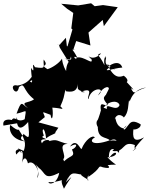

<svg xmlns="http://www.w3.org/2000/svg" viewBox="-56 -1065 914 1174"><path d="M218 -349C209 -384 189 -386 253 -363C261 -314 272 -358 264 -407C322 -404 341 -388 313 -415C336 -468 331 -456 352 -557C309 -535 336 -553 347 -507C415 -495 429 -527 417 -619C430 -524 401 -525 443 -507C494 -498 422 -501 442 -505C527 -536 469 -468 485 -459C499 -536 602 -533 543 -481C581 -548 620 -537 607 -516C578 -458 600 -500 583 -475C584 -473 565 -465 604 -424C584 -409 549 -462 562 -381C596 -454 667 -455 675 -422C656 -376 587 -445 598 -399C548 -417 577 -408 533 -311C543 -340 584 -337 548 -336C512 -320 561 -246 544 -316C530 -208 595 -232 615 -207C501 -167 487 -208 524 -224C512 -244 465 -210 443 -155C437 -143 413 -229 372 -169C427 -200 414 -162 384 -151C409 -98 368 -123 320 -61C367 -39 304 -143 328 -90C360 -110 288 -184 358 -185C291 -201 297 -217 244 -202C256 -210 207 -218 199 -183C233 -158 158 -218 224 -213C228 -220 185 -222 212 -236C193 -283 218 -296 226 -219C261 -247 289 -246 282 -256L301 -284L179 -317ZM44 -349C46 -298 57 -250 116 -319C125 -215 126 -212 85 -249C103 -245 37 -218 101 -200C12 -209 -4 -274 7 -301C60 -254 59 -280 61 -268C107 -201 102 -173 83 -126C119 -141 136 -119 54 -158C95 -94 67 -156 55 -154C73 -149 27 -159 44 -120C69 -155 96 -156 78 -69C87 -102 104 -110 115 -66C154 -96 197 -1 170 23C197 -42 129 -93 182 -38C226 -6 211 39 306 -8C294 58 246 68 240 48C288 56 368 17 362 27C345 29 298 10 335 89C369 26 410 -12 346 50C383 -28 396 -1 450 3C407 -6 513 50 485 36C467 47 489 -16 484 17C569 -40 537 -51 569 -45C536 -51 642 -20 602 -55C677 -66 662 -38 601 -103C685 -107 654 -168 610 -96C607 -147 627 -178 673 -129C661 -148 723 -217 704 -218C669 -190 643 -216 615 -202C645 -229 693 -201 631 -142C711 -129 689 -209 769 -178C756 -131 813 -180 756 -144C761 -135 758 -156 825 -225C761 -190 752 -221 761 -283C740 -264 808 -273 804 -305C725 -351 741 -285 682 -256C749 -290 666 -254 718 -298C697 -253 658 -314 673 -292C644 -322 655 -357 644 -335C664 -386 704 -348 701 -346C733 -378 726 -428 734 -455C738 -411 735 -517 838 -530C763 -509 769 -477 744 -526C757 -521 785 -492 706 -577C680 -545 760 -558 701 -602C681 -595 641 -577 600 -674C676 -617 652 -632 615 -660C598 -656 672 -711 692 -652C632 -648 557 -613 622 -659C561 -665 610 -732 585 -711C603 -732 573 -722 583 -666C544 -744 536 -720 548 -734C589 -757 519 -684 483 -725C511 -696 470 -728 503 -704C517 -661 456 -724 415 -713C405 -690 382 -735 419 -710C400 -736 390 -797 284 -793C384 -800 313 -734 405 -766C336 -741 426 -680 338 -706C415 -698 340 -713 349 -610C379 -609 333 -623 323 -706C306 -678 260 -649 234 -642C181 -676 250 -651 211 -701C206 -658 233 -642 158 -654C129 -707 166 -596 134 -650C133 -598 153 -543 127 -567C136 -578 168 -575 151 -604C151 -643 144 -554 51 -542C-12 -558 47 -459 60 -533C99 -565 79 -515 152 -458C121 -432 61 -448 115 -404C75 -427 78 -461 45 -370C111 -383 105 -408 95 -336C49 -311 34 -361 16 -331C15 -332 -45 -346 -35 -297L59 -313ZM305 -788 310 -773 366 -683 410 -814 497 -787 485 -866 572 -943 579 -905 664 -1021 574 -1034 523 -1027 501 -1045 422 -1032 318 -1042 355 -1011 392 -986 380 -891 387 -885 354 -772 347 -834Z"/></svg>

Font: Hussar Lance
Style: ExBd
Weight: 700
Foundry: Cannot Into Space Fonts, PlusOne Fonts
Version: Version 2.270